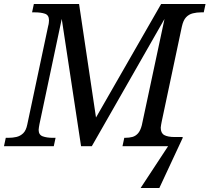

<svg xmlns="http://www.w3.org/2000/svg" viewBox="-40 -734 1052 964"><path d="M666 210 804 0H575L584 -42H587Q609 -42 625 -46.5Q641 -51 653 -64.5Q665 -78 672 -105L786 -639L421 0H367L270 -639L158 -110Q157 -104 155.5 -95.5Q154 -87 154 -82Q154 -57 174.5 -49.5Q195 -42 226 -42H239L230 0H-20L-11 -42H2Q24 -42 43 -46.5Q62 -51 76.5 -65Q91 -79 97 -109L202 -604Q204 -610 205 -619Q206 -628 206 -632Q206 -658 186 -665Q166 -672 134 -672H121L130 -714H357L442 -144L769 -714H992L983 -672H970Q948 -672 928 -667Q908 -662 894 -647Q880 -632 873 -600L772 -124Q771 -118 769 -108Q767 -98 767 -93Q767 -66 784.5 -56Q802 -46 838 -46H877V-41L760 210Z"/></svg>

Font: Noto Serif
Style: Italic
Weight: 400
Italic angle: -12°
Designer: Monotype Design Team
Foundry: Monotype Imaging Inc.
Version: Version 2.013